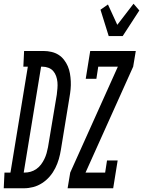

<svg xmlns="http://www.w3.org/2000/svg" viewBox="-80 -1008 766 1028"><path d="M502 -815 458 -956 498 -984 548 -875 635 -988 666 -952 577 -815ZM282 0 296 -84 551 -651H446L436 -586H379L403 -735H647L633 -651L378 -84H483L493 -149H550L526 0ZM48 0H-60L-56 -84H-24L69 -651H45L49 -735H154Q175 -735 196 -730Q217 -725 233.5 -714.5Q250 -704 262.5 -688Q275 -672 283 -653.5Q291 -635 294.5 -614.5Q298 -594 299 -573Q300 -552 298 -530.5Q296 -509 292 -487L246 -206Q242 -181 235 -156.5Q228 -132 216 -108Q204 -84 186.5 -63.5Q169 -43 146 -28Q123 -13 98 -6.5Q73 0 48 0ZM47 -84H52Q68 -84 84 -88.5Q100 -93 114.5 -103Q129 -113 139.5 -127Q150 -141 157.5 -156.5Q165 -172 169.5 -188Q174 -204 177 -220L224 -501Q226 -518 227.5 -535Q229 -552 227.5 -568.5Q226 -585 220.5 -600.5Q215 -616 205 -627.5Q195 -639 179.5 -645Q164 -651 147 -651H140Z"/></svg>

Font: Iosevka HT Medium Extended
Style: Italic
Weight: 500
Width: 7
Italic angle: -9°
Monospace: yes
Designer: Belleve Invis
Foundry: Belleve Invis
Version: Version 32.3.0; ttfautohint (v1.8.4)